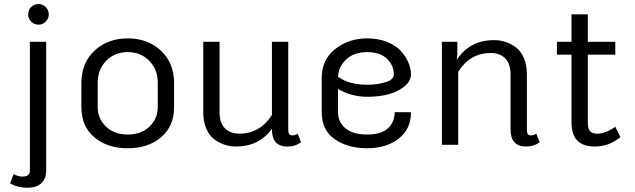

<svg xmlns="http://www.w3.org/2000/svg" viewBox="-20 -703 3082 932"><path d="M29.2 187.5 45.8 141.7Q68.3 154.2 87.5 154.2Q125 154.2 125 125V-500H204.2V125Q204.2 165 180.4 186.7Q156.7 208.3 112.5 208.3Q67.5 208.3 29.2 187.5ZM202.1 -668.8Q216.7 -654.2 216.7 -633.3Q216.7 -612.5 202.1 -597.9Q187.5 -583.3 166.7 -583.3Q145.8 -583.3 131.2 -597.9Q116.7 -612.5 116.7 -633.3Q116.7 -654.2 131.2 -668.8Q145.8 -683.3 166.7 -683.3Q187.5 -683.3 202.1 -668.8Z M825 -300V-183.3Q825 -90 762.1 -36.7Q699.2 16.7 600 16.7Q500.8 16.7 437.9 -36.7Q375 -90 375 -183.3V-300Q375 -397.5 438.8 -457.1Q502.5 -516.7 600 -516.7Q697.5 -516.7 761.2 -457.1Q825 -397.5 825 -300ZM454.2 -300V-183.3Q454.2 -127.5 494.2 -88.8Q534.2 -50 600 -50Q665.8 -50 705.8 -88.8Q745.8 -127.5 745.8 -183.3V-300Q745.8 -365.8 704.6 -407.9Q663.3 -450 600 -450Q536.7 -450 495.4 -407.9Q454.2 -365.8 454.2 -300Z M1441.7 -12.5Q1413.3 8.3 1375 8.3Q1300 8.3 1300 -75V-77.5Q1236.7 8.3 1125 8.3Q1097.5 8.3 1071.7 0Q1045.8 -8.3 1021.3 -25.8Q996.7 -43.3 981.7 -77.5Q966.7 -111.7 966.7 -158.3V-500H1045.8V-158.3Q1045.8 -105.8 1072.1 -80Q1098.3 -54.2 1141.7 -54.2Q1241.7 -54.2 1300 -145V-500H1379.2V-75Q1379.2 -59.2 1383.3 -52.5Q1387.5 -45.8 1400 -45.8Q1412.5 -45.8 1425 -54.2Z M1762.5 -516.7Q1816.7 -516.7 1859.6 -499.2Q1902.5 -481.7 1926.7 -454.6Q1950.8 -427.5 1962.9 -398.3Q1975 -369.2 1975 -341.7Q1975 -298.3 1916.7 -265.8Q1858.3 -233.3 1762.5 -233.3Q1685.8 -233.3 1620.8 -270.8V-158.3Q1620.8 -110 1657.1 -80Q1693.3 -50 1762.5 -50Q1830.8 -50 1863.3 -80.4Q1895.8 -110.8 1895.8 -158.3H1975Q1975 -75.8 1914.6 -29.6Q1854.2 16.7 1762.5 16.7Q1668.3 16.7 1605 -27.1Q1541.7 -70.8 1541.7 -158.3V-325Q1541.7 -413.3 1607.1 -465Q1672.5 -516.7 1762.5 -516.7ZM1620.8 -330.8Q1673.3 -291.7 1762.5 -291.7Q1812.5 -291.7 1852.1 -304.2Q1891.7 -316.7 1891.7 -341.7Q1891.7 -385.8 1858.3 -417.9Q1825 -450 1762.5 -450Q1698.3 -450 1660.8 -415Q1623.3 -380 1620.8 -330.8Z M2600 -12.5Q2571.7 8.3 2533.3 8.3Q2458.3 8.3 2458.3 -75V-341.7Q2458.3 -394.2 2432.1 -420Q2405.8 -445.8 2362.5 -445.8Q2262.5 -445.8 2204.2 -355V0H2125V-500H2200V-441.7Q2200 -428.3 2196.7 -411.7Q2259.2 -508.3 2379.2 -508.3Q2406.7 -508.3 2432.5 -500Q2458.3 -491.7 2482.9 -474.2Q2507.5 -456.7 2522.5 -422.5Q2537.5 -388.3 2537.5 -341.7V-75Q2537.5 -59.2 2541.7 -52.5Q2545.8 -45.8 2558.3 -45.8Q2570.8 -45.8 2583.3 -54.2Z M2754.2 -500V-633.3H2833.3V-500H2966.7V-437.5H2833.3V-108.3Q2833.3 -80 2843.3 -67.1Q2853.3 -54.2 2879.2 -54.2Q2918.3 -54.2 2966.7 -87.5L2991.7 -37.5Q2937.5 8.3 2866.7 8.3Q2754.2 8.3 2754.2 -108.3V-437.5H2683.3V-500Z"/></svg>

Font: BoonBaan
Style: Regular
Weight: 400
Designer: Sungsit Sawaiwan
Foundry: FontUni
Version: Version 2.0